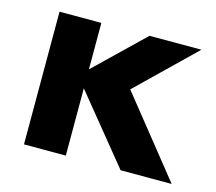

<svg xmlns="http://www.w3.org/2000/svg" viewBox="-74 -551 725 643"><g transform="rotate(15 288.5 -230.0)"><path d="M58 -460V0H203V-460ZM370 -460 173 -270 393 0H570L354 -270L550 -460Z"/></g></svg>

Font: Jost
Style: Bold
Weight: 700
Version: Version 3.710